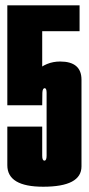

<svg xmlns="http://www.w3.org/2000/svg" viewBox="-20 -695 335 721"><path d="M142.2 6.2Q7.5 6.2 7.5 -74.5Q7.5 -155.2 7.5 -219.5H138.5Q138.5 -129 138.5 -110.4Q138.5 -91.8 146.8 -91.8Q155 -91.8 155 -110.4Q155 -129 155 -239.5Q155 -329.5 155 -346.6Q155 -363.8 147.8 -363.8Q139.8 -363.8 139.1 -346.5Q138.5 -329.2 138.5 -299.8H75.8Q75.8 -389.2 114.5 -426.6Q153.2 -464 205.8 -464Q286 -464 286 -395.6Q286 -327.2 286 -239.5Q286 -146.8 286 -70.2Q286 6.2 142.2 6.2ZM7.5 -299.8V-675H278.8V-577.8H138.5V-299.8Z"/></svg>

Font: Anybody UltraCondensed Thin
Style: Regular
Weight: 100
Width: 1
Designer: Tyler Finck
Foundry: Etcetera Type Company
Version: Version 1.110